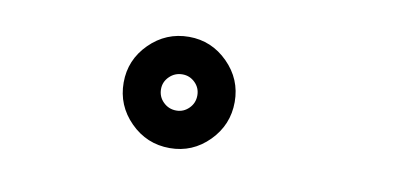

<svg xmlns="http://www.w3.org/2000/svg" viewBox="-43 -916 1136 544"><g transform="rotate(10 525.0 -644.0)"><path d="M464.5 -483.5Q398 -483.5 351 -530.8Q304 -578 304 -644Q304 -709.5 351.2 -756.5Q398.5 -803.5 464.5 -803.5Q529.5 -803.5 576.5 -756.5Q623.5 -709.5 623.5 -644Q623.5 -578 576.8 -530.8Q530 -483.5 464.5 -483.5ZM464.5 -591.5Q485.5 -591.5 500.8 -606.8Q516 -622 516 -644Q516 -665.5 500.8 -680.5Q485.5 -695.5 464.5 -695.5Q442.5 -695.5 427 -680.2Q411.5 -665 411.5 -644Q411.5 -622 427 -606.8Q442.5 -591.5 464.5 -591.5Z"/></g></svg>

Font: League Mono Extended SemiBold
Style: Regular
Weight: 600
Width: 9
Designer: Tyler Finck
Foundry: The League of Moveable Type / Tyler Finck
Version: Version 2.210